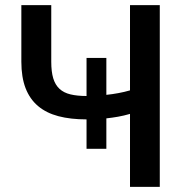

<svg xmlns="http://www.w3.org/2000/svg" viewBox="-20 -731 720 751"><path d="M396 -360Q420 -362.5 443 -366.8Q466 -371 488.5 -377.5V-711H605V0H488.5V-285.5Q464.5 -278.5 441.8 -274.5Q419 -270.5 396 -268V-149H318.5V-264Q256 -264 208.5 -276.5Q161 -289 128.8 -316.2Q96.5 -343.5 80 -386.2Q63.5 -429 63.5 -489.5V-711H180.5V-489.5Q180.5 -450.5 188.2 -424.8Q196 -399 212.8 -383.5Q229.5 -368 255.8 -361.8Q282 -355.5 318.5 -355.5V-504.5H396Z"/></svg>

Font: Roberto Sans Medium
Style: Regular
Weight: 500
Designer: Google (font) & Cristiano Sobral (main changes)
Version: Version 1.000;October 12, 2021;FontCreator 14.0.0.2814 64-bi